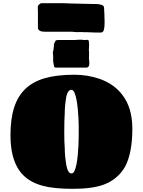

<svg xmlns="http://www.w3.org/2000/svg" viewBox="-20 -1166 899 1210"><path d="M555 -962 533 -963H508L498 -964H478Q474 -964 466 -963.5Q458 -963 453 -964Q443 -966 428 -966H406H396H296H268Q252 -966 242 -968Q232 -970 226 -976Q219 -981 219 -991V-1027V-1057V-1086Q218 -1096 218 -1121Q218 -1131 226 -1137Q227 -1138 232 -1142Q237 -1146 243 -1146H353H375Q388 -1146 428 -1144L468 -1143Q538 -1141 558 -1141H581Q601 -1141 618 -1136Q636 -1131 636 -1116Q636 -1101 637 -1091.5Q638 -1082 638 -1076V-1066Q638 -1051 639 -1039V-1016Q639 -994 635 -981Q632 -961 615 -961H581Q571 -962 555 -962ZM321 -746 315 -779V-808L314 -828L313 -835Q313 -840 316 -846L320 -878V-880Q320 -882 319.5 -883Q319 -884 319 -885Q326 -904 330 -909Q335 -914 348 -914H451L486 -916L500 -915Q502 -915 505 -914.5Q508 -914 513 -914H520L526 -915H530Q537 -915 539 -909Q541 -903 541 -890Q541 -887 541.5 -881Q542 -875 541 -870Q540 -863 540 -850Q540 -849 540 -847.5Q540 -846 541 -844V-834V-821V-811Q541 -808 540.5 -801Q540 -794 541 -790Q543 -783 543 -768Q543 -741 526 -740H328ZM250 5Q154 -20 104 -88Q46 -169 46 -313Q46 -416 69 -488Q92 -560 140 -606Q188 -652 263.5 -673.5Q339 -695 448 -695Q533 -695 608 -669Q700 -636 751 -568Q814 -487 814 -355Q814 -201 768 -115Q722 -36 635 -3Q564 24 438 24Q319 24 250 5ZM449 -88Q464 -120 470 -189Q476 -252 476 -308V-348V-373Q476 -417 470 -480Q464 -548 449 -583Q441 -600 430 -600Q408 -600 398 -558Q388 -500 388 -453Q385 -413 385 -328Q385 -271 388 -234Q388 -187 398 -125Q408 -73 430 -73Q442 -73 449 -88Z"/></svg>

Font: Sigmar One
Style: Regular
Weight: 400
Designer: Vernon Adams
Foundry: Vernon Adams
Version: Version 2.000